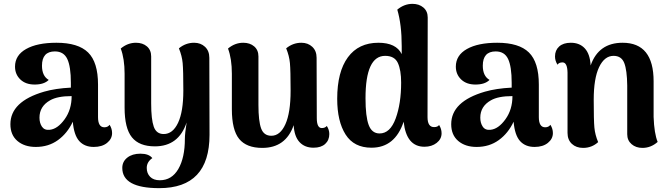

<svg xmlns="http://www.w3.org/2000/svg" viewBox="-20 -753 3475 997"><path d="M549 -105Q562 -85 562 -62Q562 -32 536 -11Q510 10 467 10Q419 10 391.5 -20.5Q364 -51 358 -121Q330 -61 281 -25.5Q232 10 166 10Q107 10 70.5 -21Q34 -52 34 -108Q34 -226 209 -277Q268 -294 348 -298V-323Q348 -407 329.5 -446.5Q311 -486 265 -486Q198 -486 198 -412Q198 -358 233 -338Q209 -314 160 -314Q113 -314 85.5 -340.5Q58 -367 58 -407Q58 -466 115.5 -498.5Q173 -531 273 -531Q386 -531 437.5 -480.5Q489 -430 489 -314V-145Q489 -92 522 -92Q540 -92 549 -105ZM238 -79Q279 -83 315.5 -133.5Q352 -184 352 -254Q278 -254 240 -232Q185 -201 185 -142Q185 -114 198 -95Q211 -76 238 -79Z M1067 -453 1068 -53Q1068 224 807 224Q615 224 615 119Q615 86 641 65.5Q667 45 709 45Q753 45 771 68Q742 88 742 119Q742 147 759.5 165Q777 183 810 183Q872 183 906 124.5Q940 66 940 -32Q940 -59 949 -117Q908 7 784 7Q703 7 665 -40Q627 -87 627 -194V-370Q627 -448 607 -501Q643 -531 686 -531Q721 -531 743 -512Q765 -493 765 -460V-216Q765 -133 778.5 -95Q792 -57 830 -57Q877 -57 904.5 -115Q932 -173 932 -283Q932 -388 928.5 -425.5Q925 -463 909 -502Q944 -531 988 -531Q1022 -531 1044.5 -510Q1067 -489 1067 -453Z M1677 -99Q1690 -79 1690 -57Q1690 -25 1668.5 -5.5Q1647 14 1608 14Q1562 14 1535 -15.5Q1508 -45 1505 -103Q1464 15 1342 15Q1260 15 1222 -31.5Q1184 -78 1184 -186V-370Q1184 -448 1164 -501Q1200 -531 1243 -531Q1278 -531 1300 -512Q1322 -493 1322 -460V-208Q1322 -124 1336 -86Q1350 -48 1389 -48Q1435 -48 1462 -108Q1489 -168 1489 -282Q1489 -388 1485.5 -425.5Q1482 -463 1466 -502Q1501 -531 1545 -531Q1579 -531 1601.5 -510Q1624 -489 1624 -453L1625 -140Q1625 -88 1651 -88Q1668 -88 1677 -99Z M2260 -104Q2273 -84 2273 -61Q2273 -31 2247.5 -11Q2222 9 2184 9Q2090 9 2076 -121Q2031 14 1909 14Q1818 14 1774.5 -54.5Q1731 -123 1731 -240Q1731 -380 1786.5 -455.5Q1842 -531 1945 -531Q2037 -531 2066 -472V-513Q2066 -625 2043 -703Q2079 -733 2122 -733Q2156 -733 2178.5 -714Q2201 -695 2201 -662L2200 -145Q2200 -93 2234 -93Q2253 -93 2260 -104ZM1951 -60Q2006 -60 2034.5 -137.5Q2063 -215 2063 -324Q2063 -389 2046 -426Q2029 -463 1980 -463Q1878 -463 1878 -243Q1878 -148 1894.5 -104Q1911 -60 1951 -60Z M2838 -105Q2851 -85 2851 -62Q2851 -32 2825 -11Q2799 10 2756 10Q2708 10 2680.5 -20.5Q2653 -51 2647 -121Q2619 -61 2570 -25.5Q2521 10 2455 10Q2396 10 2359.5 -21Q2323 -52 2323 -108Q2323 -226 2498 -277Q2557 -294 2637 -298V-323Q2637 -407 2618.5 -446.5Q2600 -486 2554 -486Q2487 -486 2487 -412Q2487 -358 2522 -338Q2498 -314 2449 -314Q2402 -314 2374.5 -340.5Q2347 -367 2347 -407Q2347 -466 2404.5 -498.5Q2462 -531 2562 -531Q2675 -531 2726.5 -480.5Q2778 -430 2778 -314V-145Q2778 -92 2811 -92Q2829 -92 2838 -105ZM2527 -79Q2568 -83 2604.5 -133.5Q2641 -184 2641 -254Q2567 -254 2529 -232Q2474 -201 2474 -142Q2474 -114 2487 -95Q2500 -76 2527 -79Z M3374 -146Q3377 -60 3395 -16Q3360 15 3316 15Q3282 15 3259.5 -4.5Q3237 -24 3237 -56V-309Q3236 -389 3221.5 -426Q3207 -463 3166 -463Q3119 -463 3091 -404.5Q3063 -346 3063 -235Q3063 -128 3066.5 -90.5Q3070 -53 3086 -15Q3053 15 3008 15Q2972 15 2949.5 -6Q2927 -27 2927 -63V-376Q2926 -429 2901 -429Q2882 -429 2875 -417Q2862 -437 2862 -460Q2862 -492 2883.5 -511.5Q2905 -531 2944 -531Q2990 -531 3017 -501.5Q3044 -472 3047 -413Q3088 -531 3213 -531Q3374 -531 3374 -331Z"/></svg>

Font: Arima Koshi Bold
Style: Regular
Weight: 700
Designer: Joana Correia and Natanael Gama
Foundry: NDISCOVER
Version: Version 1.019;PS 001.019;hotconv 1.0.88;makeotf.lib2.5.64775